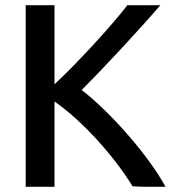

<svg xmlns="http://www.w3.org/2000/svg" viewBox="-20 -716 662 740"><path d="M618 4H534C529 3 496 3 491 2C413 -124 294 -252 190 -325V4H79V-696H190V-391C284 -479 410 -617 471 -696H598C522 -607 387 -462 295 -369C403 -286 552 -118 618 4Z"/></svg>

Font: Repo Medium
Style: Regular
Weight: 500
Designer: Stefan Peev
Foundry: Context Ltd
Version: Version 1.502